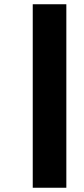

<svg xmlns="http://www.w3.org/2000/svg" viewBox="-20 -744 395 903"><path d="M134 139V-724H292V139Z"/></svg>

Font: Noto Sans Kannada ExtraCondensed Black
Style: Regular
Weight: 900
Width: 2
Designer: Jelle Bosma - Monotype Design Team
Foundry: Monotype Imaging Inc.
Version: Version 2.005; ttfautohint (v1.8.4.7-5d5b)